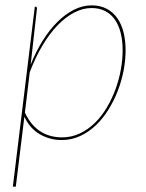

<svg xmlns="http://www.w3.org/2000/svg" viewBox="-20 -517 545 717"><path d="M28 180 110 -492H112Q116 -492 117 -489.8Q118 -487.5 118 -485L94.5 -275.5Q114 -324.5 139.5 -365.2Q165 -406 194.5 -435.2Q224 -464.5 256.5 -480.8Q289 -497 322 -497Q354.5 -497 378.5 -484.2Q402.5 -471.5 418.2 -449Q434 -426.5 441.5 -395.8Q449 -365 449 -329Q449 -293.5 441.8 -254.8Q434.5 -216 420.2 -178.8Q406 -141.5 385.2 -108Q364.5 -74.5 338 -49.2Q311.5 -24 279.2 -9Q247 6 210 6Q167 6 129.5 -15.2Q92 -36.5 71 -81L39 180ZM322 -487Q289.5 -487 257.2 -470.2Q225 -453.5 195 -422.5Q165 -391.5 138.5 -347Q112 -302.5 91 -247L73 -96.5Q85 -71 100.2 -53.2Q115.5 -35.5 133.2 -24.8Q151 -14 170.8 -9Q190.5 -4 211 -4Q247 -4 277.8 -18.5Q308.5 -33 333.8 -57.5Q359 -82 378.5 -114.8Q398 -147.5 411.2 -183.5Q424.5 -219.5 431.2 -257Q438 -294.5 438 -329Q438 -365.5 430.5 -394.8Q423 -424 408.5 -444.5Q394 -465 372.2 -476Q350.5 -487 322 -487Z"/></svg>

Font: Lato Hairline
Style: Italic
Weight: 100
Italic angle: -7°
Designer: Lukasz Dziedzic
Foundry: tyPoland Lukasz Dziedzic
Version: Version 2.007; 2014-02-27